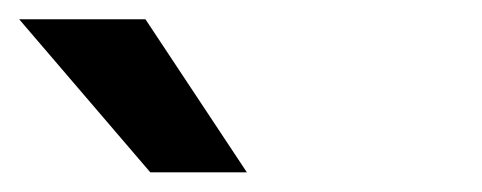

<svg xmlns="http://www.w3.org/2000/svg" viewBox="-461 -797 492 196"><path d="M-441.4 -777.3H-312.5L-209 -621.1H-307.6Z"/></svg>

Font: GenEi M Gothic v2 Medium
Style: Regular
Weight: 500
Version: Version 2.0